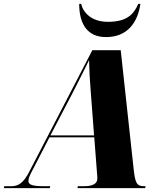

<svg xmlns="http://www.w3.org/2000/svg" viewBox="-77 -974 834 994"><path d="M472 -782C583 -782 636 -858 650 -954H639C617 -906 587 -861 482 -861C397 -861 354 -908 343 -954H333C333 -850 375 -782 472 -782ZM-57 0H181L183 -10H150C93 -10 70 -17 70 -37C70 -51 77 -67 96 -102L179 -263H411L425 -81C426 -70 427 -59 427 -50C427 -20 398 -10 357 -10H326L324 0H674L677 -10H669C630 -10 623 -28 615 -98L548 -714H401L76 -88C44 -24 16 -10 -19 -10H-55ZM300 -495C336 -567 364 -620 384 -663C385 -615 388 -555 393 -496L410 -273H184Z"/></svg>

Font: Noto Serif Display SemiCondensed Black
Style: Italic
Weight: 900
Width: 4
Italic angle: -12°
Designer: Monotype Design Team
Foundry: Monotype Imaging Inc.
Version: Version 2.009